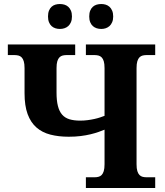

<svg xmlns="http://www.w3.org/2000/svg" viewBox="-20 -935 820 955"><path d="M659.2 -118.2Q659.2 -96.7 663.1 -84Q667 -71.3 673.8 -64.5Q680.7 -57.6 689.9 -55.4Q699.2 -53.2 710 -53.2H752V0H407.2V-53.2H449.2Q460 -53.2 469.2 -55.4Q478.5 -57.6 485.4 -64.5Q492.2 -71.3 496.1 -84Q500 -96.7 500 -118.2V-290Q487.3 -284.7 470 -278.6Q452.6 -272.5 430.4 -267.1Q408.2 -261.7 381.1 -258.3Q354 -254.9 321.8 -254.9Q271.5 -254.9 230.7 -265.4Q189.9 -275.9 161.4 -300.8Q132.8 -325.7 117.4 -367.4Q102.1 -409.2 102.1 -471.2V-596.2Q102.1 -617.7 98.1 -630.4Q94.2 -643.1 87.4 -649.9Q80.6 -656.7 71.3 -658.9Q62 -661.1 50.8 -661.1H19V-713.9H354V-661.1H312Q301.3 -661.1 292 -658.9Q282.7 -656.7 275.9 -649.9Q269 -643.1 265.1 -630.4Q261.2 -617.7 261.2 -596.2V-474.1Q261.2 -434.6 268.1 -407.7Q274.9 -380.9 289.1 -364.7Q303.2 -348.6 325.4 -341.8Q347.7 -335 378.9 -335Q397.9 -335 416 -337.4Q434.1 -339.8 449.7 -343.3Q465.3 -346.7 478.3 -351.1Q491.2 -355.5 500 -358.9V-596.2Q500 -617.7 496.1 -630.4Q492.2 -643.1 485.4 -649.9Q478.5 -656.7 469.2 -658.9Q460 -661.1 449.2 -661.1H407.2V-713.9H752V-661.1H710Q699.2 -661.1 689.9 -658.9Q680.7 -656.7 673.8 -649.9Q667 -643.1 663.1 -630.4Q659.2 -617.7 659.2 -596.2ZM218.8 -853Q218.8 -870.1 223.6 -882.1Q228.5 -894 236.6 -901.4Q244.6 -908.7 255.4 -911.9Q266.1 -915 277.8 -915Q289.6 -915 300.3 -911.9Q311 -908.7 319.3 -901.4Q327.6 -894 332.8 -882.1Q337.9 -870.1 337.9 -853Q337.9 -836.4 332.8 -824.5Q327.6 -812.5 319.3 -805.2Q311 -797.9 300.3 -794.4Q289.6 -791 277.8 -791Q266.1 -791 255.4 -794.4Q244.6 -797.9 236.6 -805.2Q228.5 -812.5 223.6 -824.5Q218.8 -836.4 218.8 -853ZM423.8 -853Q423.8 -870.1 428.7 -882.1Q433.6 -894 441.9 -901.4Q450.2 -908.7 460.9 -911.9Q471.7 -915 483.9 -915Q495.1 -915 505.6 -911.9Q516.1 -908.7 524.4 -901.4Q532.7 -894 537.8 -882.1Q543 -870.1 543 -853Q543 -836.4 537.8 -824.5Q532.7 -812.5 524.4 -805.2Q516.1 -797.9 505.6 -794.4Q495.1 -791 483.9 -791Q471.7 -791 460.9 -794.4Q450.2 -797.9 441.9 -805.2Q433.6 -812.5 428.7 -824.5Q423.8 -836.4 423.8 -853Z"/></svg>

Font: Droid Serif
Style: Bold
Weight: 700
Designer: Monotype Design team
Foundry: Monotype Imaging Inc.
Version: Version 1.03